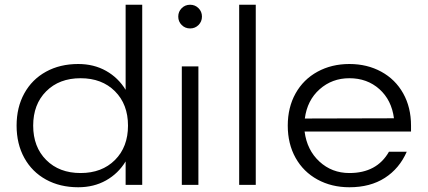

<svg xmlns="http://www.w3.org/2000/svg" viewBox="-20 -780 1804 810"><path d="M510 -99Q479 -48 427.5 -19Q376 10 310 10Q233 10 174 -22.5Q115 -55 82.5 -114Q50 -173 50 -250Q50 -327 82.5 -386Q115 -445 174 -477.5Q233 -510 310 -510Q376 -510 427.5 -481Q479 -452 510 -401V-760H580V0H510ZM520 -250Q520 -340 465 -395Q410 -450 320 -450Q230 -450 175 -395Q120 -340 120 -250Q120 -160 175 -105Q230 -50 320 -50Q410 -50 465 -105Q520 -160 520 -250Z M817 -500V0H747V-500ZM832 -710Q832 -689 817.5 -674.5Q803 -660 782 -660Q761 -660 746.5 -674.5Q732 -689 732 -710Q732 -731 746.5 -745.5Q761 -760 782 -760Q803 -760 817.5 -745.5Q832 -731 832 -710Z M1059 -760V0H989V-760Z M1454 -510Q1529 -510 1588.5 -477.5Q1648 -445 1681 -386Q1714 -327 1714 -250V-225H1265Q1275 -147 1327.5 -98.5Q1380 -50 1454 -50Q1570 -50 1621 -140H1696Q1665 -69 1603.5 -29.5Q1542 10 1454 10Q1379 10 1319.5 -22.5Q1260 -55 1227 -114Q1194 -173 1194 -250Q1194 -327 1227 -386Q1260 -445 1319.5 -477.5Q1379 -510 1454 -510ZM1642 -281Q1632 -358 1580.5 -404Q1529 -450 1454 -450Q1381 -450 1328.5 -403.5Q1276 -357 1266 -280Z"/></svg>

Font: Goli Light
Style: Regular
Weight: 300
Designer: jaikishan Patel
Foundry: MagicType
Version: Version 1.000